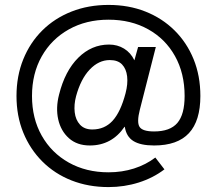

<svg xmlns="http://www.w3.org/2000/svg" viewBox="-20 -650 881 780"><path d="M421 110Q339 110 270.5 83Q202 56 152 6Q102 -44 74.5 -111.5Q47 -179 47 -260Q47 -341 74.5 -409Q102 -477 152 -526.5Q202 -576 270.5 -603Q339 -630 421 -630Q503 -630 571 -603Q639 -576 689 -526.5Q739 -477 766.5 -409.5Q794 -342 794 -260Q794 -159 747.5 -109Q701 -59 606 -59Q551 -59 522 -77Q493 -95 487 -135H486Q434 -59 345 -59Q293 -59 260 -88.5Q227 -118 216.5 -165Q206 -212 220 -266Q244 -362 298 -415.5Q352 -469 423 -469Q457 -469 484 -452.5Q511 -436 526 -405L541 -459H613L548 -204Q535 -153 547 -134.5Q559 -116 606 -116Q671 -116 700.5 -150.5Q730 -185 730 -260Q730 -352 691 -422Q652 -492 582 -531Q512 -570 421 -570Q330 -570 259.5 -530.5Q189 -491 149.5 -421Q110 -351 110 -260Q110 -169 149.5 -99Q189 -29 259.5 10.5Q330 50 421 50Q476 50 524.5 34.5Q573 19 611 -10L648 38Q602 73 543.5 91.5Q485 110 421 110ZM355 -124Q405 -124 437.5 -159.5Q470 -195 490 -271Q500 -309 496.5 -339.5Q493 -370 476 -388Q459 -406 426 -406Q381 -406 344.5 -367.5Q308 -329 289 -259Q280 -225 283.5 -194Q287 -163 305 -143.5Q323 -124 355 -124Z"/></svg>

Font: M PLUS 2
Style: Regular
Weight: 400
Designer: Coji Morishita
Foundry: UNDERFOREST DESIGN
Version: Version 1.001